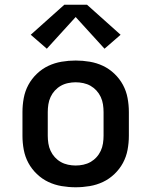

<svg xmlns="http://www.w3.org/2000/svg" viewBox="-20 -784 640 812"><path d="M300 8Q270 8 240.5 3Q211 -2 184.5 -14.5Q158 -27 136 -48Q114 -69 100 -95Q86 -121 80.5 -150.5Q75 -180 75 -210V-310Q75 -340 80.5 -369.5Q86 -399 100 -425Q114 -451 136 -472Q158 -493 184.5 -505.5Q211 -518 240.5 -523Q270 -528 300 -528Q330 -528 359.5 -523Q389 -518 415.5 -505.5Q442 -493 464 -472Q486 -451 500 -425Q514 -399 519.5 -369.5Q525 -340 525 -310V-210Q525 -180 519.5 -150.5Q514 -121 500 -95Q486 -69 464 -48Q442 -27 415.5 -14.5Q389 -2 359.5 3Q330 8 300 8ZM300 -84Q316 -84 332.5 -87.5Q349 -91 363 -99Q377 -107 388 -119Q399 -131 406 -146Q413 -161 415.5 -177.5Q418 -194 418 -210V-310Q418 -326 415.5 -342.5Q413 -359 406 -374Q399 -389 388 -401Q377 -413 363 -421Q349 -429 332.5 -432.5Q316 -436 300 -436Q284 -436 267.5 -432.5Q251 -429 237 -421Q223 -413 212 -401Q201 -389 194 -374Q187 -359 184.5 -342.5Q182 -326 182 -310V-210Q182 -194 184.5 -177.5Q187 -161 194 -146Q201 -131 212 -119Q223 -107 237 -99Q251 -91 267.5 -87.5Q284 -84 300 -84ZM178 -578 110 -637 252 -764H348L490 -637L422 -578L300 -712Z"/></svg>

Font: Iosevka SS04 Semibold Extended
Style: Regular
Weight: 600
Width: 7
Monospace: yes
Designer: Belleve Invis
Foundry: Belleve Invis
Version: Version 19.0.0; ttfautohint (v1.8.4)